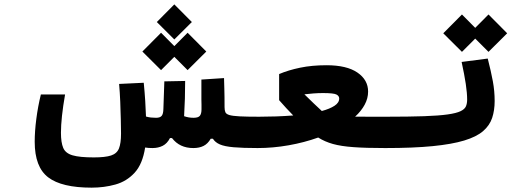

<svg xmlns="http://www.w3.org/2000/svg" viewBox="-20 -676 2384 883"><path d="M401.4 187Q263.7 187 201.7 139.6Q139.6 92.3 139.6 -23.9Q139.6 -71.8 147 -128.9Q154.3 -186 168 -241.7H279.3Q260.3 -132.8 260.3 -65.4Q260.3 -20.5 270.8 4.2Q281.2 28.8 313.7 38.3Q346.2 47.9 411.6 47.9Q463.9 47.9 490.7 39.1Q517.6 30.3 527.1 6.6Q536.6 -17.1 536.6 -61.5Q536.6 -87.4 535.6 -126.2Q534.7 -165 533 -208Q531.2 -251 527.8 -290L641.1 -295.4Q645.5 -250.5 647.9 -211.7Q650.4 -172.9 651.4 -140.1Q663.1 -136.7 674.3 -135.5Q685.5 -134.3 697.8 -134.3Q716.3 -134.3 723.6 -143.3Q731 -152.3 731.4 -174.8Q732.4 -206.5 733.6 -238.3Q734.9 -270 735.8 -301.8L831.5 -303.7Q831.5 -263.2 830.3 -222.7Q829.1 -182.1 826.7 -141.6Q847.7 -134.3 870.1 -134.3Q892.1 -134.3 899.4 -143.8Q906.7 -153.3 906.7 -173.3Q906.7 -183.6 906.7 -194.6Q906.7 -205.6 906.2 -217.8Q906.2 -238.8 906.2 -262Q906.2 -285.2 906.2 -310.1L1010.3 -316.9Q1011.2 -288.6 1011.7 -268.1Q1012.2 -247.6 1012.5 -228.3Q1012.7 -209 1012.7 -183.6Q1012.7 -168.9 1016.4 -160.2Q1020 -151.4 1034.7 -147Q1049.3 -142.6 1081.8 -140.9Q1114.3 -139.2 1171.9 -139.2Q1208.5 -139.2 1208.5 -75.7Q1208.5 -34.2 1196 -14.6Q1183.6 4.9 1166 4.9Q1095.7 4.9 1054.4 1.2Q1013.2 -2.4 991.5 -11.7Q969.7 -21 959 -38.1H949.2Q935.5 -14.6 916 -4.9Q896.5 4.9 869.1 4.9Q806.2 4.9 771 -41H761.7Q749 -16.1 728.5 -5.6Q708 4.9 681.2 4.9Q662.1 4.9 647.5 2.4Q635.7 78.6 599.1 118.4Q562.5 158.2 510.7 172.6Q459 187 401.4 187ZM842.8 -353.5 781.7 -414.6 720.7 -353.5 634.8 -439 720.7 -525.4 781.7 -463.9 842.8 -525.4 928.7 -439ZM781.7 -494.6 701.2 -574.7 781.7 -655.8 862.3 -574.7Z M1164.1 4.9 1171.9 -139.2Q1210.4 -139.2 1250.5 -140.6Q1290.5 -142.1 1328.6 -145Q1296.9 -177.2 1263.7 -215.3V-335.4Q1306.2 -353.5 1360.4 -364.7Q1414.6 -376 1481.4 -376Q1574.7 -376 1623.8 -342.3Q1672.9 -308.6 1672.9 -254.9Q1672.9 -223.6 1657.2 -194.6Q1641.6 -165.5 1613.3 -139.6Q1641.1 -139.2 1677 -139.2Q1712.9 -139.2 1758.8 -139.2Q1797.4 -139.2 1806.9 -120.8Q1816.4 -102.5 1816.4 -67.9Q1816.4 -26.4 1803.5 -10.7Q1790.5 4.9 1751 4.9Q1662.6 4.9 1605.5 0.7Q1548.3 -3.4 1511 -13.9Q1473.6 -24.4 1443.4 -43.5Q1379.4 -20.5 1307.4 -7.8Q1235.4 4.9 1164.1 4.9ZM1460 -165.5Q1496.6 -175.3 1518.3 -189.5Q1540 -203.6 1540 -223.1Q1540 -234.9 1526.9 -241.5Q1513.7 -248 1465.8 -248Q1443.4 -248 1421.6 -246.3Q1399.9 -244.6 1379.9 -242.2Q1406.7 -215.3 1422.6 -200.7Q1438.5 -186 1458.5 -167Q1459.5 -166 1460 -165.5Z M1752 4.9Q1737.8 4.9 1730.7 -13.2Q1723.6 -31.2 1723.6 -75.7Q1723.6 -115.2 1734.6 -127.2Q1745.6 -139.2 1757.8 -139.2Q1862.3 -139.2 1930.4 -141.6Q1998.5 -144 2038.6 -149.7Q2078.6 -155.3 2097.9 -164.6Q2117.2 -173.8 2122.8 -187Q2128.4 -200.2 2128.4 -218.3Q2128.4 -247.6 2122.1 -290Q2115.7 -332.5 2103 -391.1L2223.1 -406.7Q2238.3 -347.2 2246.6 -302.2Q2254.9 -257.3 2254.9 -211.4Q2254.9 -168.5 2243.4 -133.8Q2231.9 -99.1 2201.7 -73Q2171.4 -46.9 2115 -29.8Q2058.6 -12.7 1969.7 -3.9Q1880.9 4.9 1752 4.9ZM2226.6 -437.5 2165.5 -498.5 2104.5 -437.5 2018.6 -522.9 2104.5 -609.4 2165.5 -547.9 2226.6 -609.4 2312.5 -522.9Z"/></svg>

Font: Cascadia Code NF
Style: Bold
Weight: 700
Monospace: yes
Designer: Aaron Bell
Foundry: Saja Typeworks
Version: Version 2404.023; ttfautohint (v1.8.4)